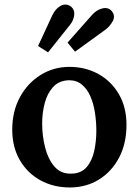

<svg xmlns="http://www.w3.org/2000/svg" viewBox="-20 -811 612 847"><path d="M288 16Q216 16 158.5 -15.5Q101 -47 67.5 -104.5Q34 -162 34 -239Q34 -320 68 -382.5Q102 -445 159.5 -480.5Q217 -516 286 -516Q357 -516 414 -484.5Q471 -453 504.5 -395.5Q538 -338 538 -260Q538 -178 505.5 -116Q473 -54 416.5 -19Q360 16 288 16ZM293 -45Q337 -45 361.5 -73Q386 -101 395.5 -144.5Q405 -188 405 -234Q405 -273 399 -313Q393 -353 379 -385.5Q365 -418 341.5 -437.5Q318 -457 285 -457Q241 -456 215 -428Q189 -400 177.5 -357Q166 -314 166 -266Q166 -212 179 -160.5Q192 -109 220 -76.5Q248 -44 293 -45ZM192 -580 148 -608 210 -742Q224 -772 246 -784.5Q268 -797 289 -785Q310 -771 307.5 -745.5Q305 -720 287 -699ZM311 -583 278 -623 385 -744Q406 -768 432 -774Q458 -780 473 -762Q490 -741 477.5 -718Q465 -695 445 -680Z"/></svg>

Font: Lora SemiBold
Style: Regular
Weight: 600
Designer: Olga Karpushina, Alexei Vanyashin (Cyrillic)
Foundry: Cyreal
Version: Version 3.011; ttfautohint (v1.8.4.7-5d5b)